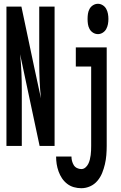

<svg xmlns="http://www.w3.org/2000/svg" viewBox="-20 -770 640 1013"><path d="M95 0H14V-735H93L161 -413L196 -251Q191 -298 189 -345.5Q187 -393 187 -441V-735H268V0H189L86 -484Q91 -437 93 -389.5Q95 -342 95 -294ZM497 -590Q483 -590 471 -597.5Q459 -605 452.5 -617Q446 -629 444 -642.5Q442 -656 442 -670Q442 -684 444 -697.5Q446 -711 452.5 -723Q459 -735 471 -742.5Q483 -750 497 -750Q510 -750 522 -742.5Q534 -735 540.5 -723Q547 -711 549.5 -697.5Q552 -684 552 -670Q552 -656 549.5 -642.5Q547 -629 540.5 -617Q534 -605 522 -597.5Q510 -590 497 -590ZM409 223Q389 223 369.5 217.5Q350 212 334 199.5Q318 187 307 170.5Q296 154 289 134.5Q282 115 279 95.5Q276 76 276 56H357Q357 68 360 79.5Q363 91 369 101Q375 111 386 116.5Q397 122 409 122Q421 122 430.5 114Q440 106 445.5 95Q451 84 454 72Q457 60 458.5 48Q460 36 460.5 24Q461 12 461 0V-419H380V-520H543V0Q543 24 541 48.5Q539 73 533.5 96.5Q528 120 519 142.5Q510 165 494 184Q478 203 455.5 213Q433 223 409 223Z"/></svg>

Font: Iosevka Extended
Style: Bold
Weight: 700
Width: 7
Monospace: yes
Designer: Belleve Invis
Foundry: Belleve Invis
Version: Version 32.5.0; ttfautohint (v1.8.4)